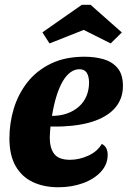

<svg xmlns="http://www.w3.org/2000/svg" viewBox="-20 -769 538 809"><path d="M225.7 20Q165 20 118.5 -1.8Q72 -23.7 45.8 -69.3Q19.7 -115 19.7 -186.3Q19.7 -250.7 38.3 -312Q57 -373.3 95.7 -422.5Q134.3 -471.7 194.2 -500.8Q254 -530 336.3 -530Q379 -530 415.7 -519.7Q452.3 -509.3 475.2 -482.5Q498 -455.7 498 -406.7Q498 -356 468.7 -319Q439.3 -282 382.8 -261Q326.3 -240 244.7 -236.3Q232.3 -235.7 218.7 -235.7Q205 -235.7 192.7 -236Q191.7 -224 190.7 -211.5Q189.7 -199 189.7 -189.3Q189.7 -144.7 208.7 -120.2Q227.7 -95.7 274.7 -95.7Q313.7 -95.7 351.8 -113Q390 -130.3 409 -162.7Q423 -155.3 428.3 -143.5Q433.7 -131.7 433.7 -116.3Q433.7 -76.3 405.2 -45.3Q376.7 -14.3 329.5 2.8Q282.3 20 225.7 20ZM199 -280.7Q233.7 -280.7 262.3 -290.8Q291 -301 312 -319.3Q333 -337.7 344.2 -364Q355.3 -390.3 355.3 -422.3Q354.7 -447.7 345.5 -462.5Q336.3 -477.3 314.3 -477.3Q294.7 -477.3 276.8 -464.3Q259 -451.3 244.3 -426.3Q229.7 -401.3 218.2 -364.7Q206.7 -328 199 -280.7ZM188.7 -586 158.7 -632.7 324.7 -748.7H361.7L493.3 -632.3L446.3 -586L332.7 -643Z"/></svg>

Font: Sansita Swashed Light
Style: Regular
Weight: 300
Designer: Pablo Cosgaya
Foundry: Omnibus-Type
Version: Version 1.003